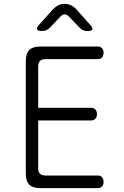

<svg xmlns="http://www.w3.org/2000/svg" viewBox="-20 -970 640 990"><path d="M177 -414H450Q464 -414 472 -405Q480 -396 480 -381Q480 -367 472 -358Q464 -349 450 -349H177V-101Q177 -83 186.5 -74Q196 -65 214 -65H484Q499 -65 506.5 -56Q514 -47 514 -32Q514 -18 506.5 -9Q499 0 484 0H186Q149 0 131 -18Q113 -36 113 -74V-656Q113 -694 131 -712Q149 -730 186 -730H484Q499 -730 506.5 -721Q514 -712 514 -698Q514 -683 506.5 -674Q499 -665 484 -665H214Q196 -665 186.5 -656Q177 -647 177 -629ZM198 -810Q175 -810 171 -818.5Q167 -827 183 -844L256 -925Q268 -937 282 -943.5Q296 -950 313 -950Q330 -950 344.5 -943.5Q359 -937 371 -925L444 -843Q460 -826 456 -818Q452 -810 430 -810Q418 -810 408.5 -814Q399 -818 392 -826L337 -883Q325 -896 313.5 -896Q302 -896 290 -883L237 -827Q229 -819 219 -814.5Q209 -810 198 -810Z"/></svg>

Font: Maple Mono ExtraLight
Style: Regular
Weight: 275
Monospace: yes
Designer: subframe7536
Version: Version 7.000